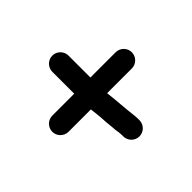

<svg xmlns="http://www.w3.org/2000/svg" viewBox="-127 -723 855 855"><g transform="rotate(-45 300.0 -295.5)"><path d="M361 -82V-92C361 -101 360 -110 359 -119C353 -165 351 -214 345 -261C345 -264 345 -266 344 -269H500C528 -269 551 -292 551 -320C551 -348 528 -371 500 -371H341V-509C341 -537 318 -560 290 -560C262 -560 239 -537 239 -509V-371H101C73 -371 50 -348 50 -320C50 -292 73 -269 101 -269H242C244 -252 247 -227 248 -213L250 -181C251 -169 252 -159 253 -150L255 -126C257 -114 259 -104 259 -92V-82C259 -54 282 -31 310 -31C338 -31 361 -54 361 -82Z"/></g></svg>

Font: Electronic
Style: UltBlk
Weight: 500
Version: Version 1.011